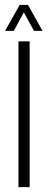

<svg xmlns="http://www.w3.org/2000/svg" viewBox="-20 -770 198 790"><path d="M56 0V-600H102V0ZM1 -643 61 -750H95L155 -643H120L78 -719L37 -643Z"/></svg>

Font: Big Shoulders Display Light
Style: Regular
Weight: 300
Designer: Patric King
Foundry: XO Type Co
Version: Version 1.000; ttfautohint (v1.8.2)